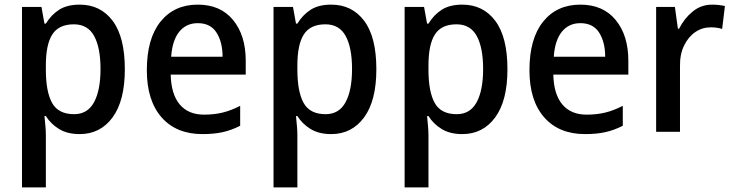

<svg xmlns="http://www.w3.org/2000/svg" viewBox="-20 -569 3163 829"><path d="M324 -549Q414 -549 466.5 -479Q519 -409 519 -270Q519 -134 466 -62Q413 10 324 10Q271 10 235 -12Q199 -34 178 -68H172Q174 -48 176 -25.5Q178 -3 178 15V240H75V-539H159L172 -467H178Q201 -505 235.5 -527Q270 -549 324 -549ZM299 -464Q234 -464 206 -420.5Q178 -377 178 -287V-268Q178 -173 205 -124.5Q232 -76 300 -76Q358 -76 386 -127.5Q414 -179 414 -271Q414 -363 386.5 -413.5Q359 -464 299 -464Z M834 -549Q932 -549 986.5 -482.5Q1041 -416 1041 -307V-247H717Q719 -162 756 -118Q793 -74 861 -74Q905 -74 941.5 -83Q978 -92 1017 -112V-26Q980 -7 942 1.5Q904 10 854 10Q741 10 677.5 -62.5Q614 -135 614 -266Q614 -402 673 -475.5Q732 -549 834 -549ZM834 -469Q784 -469 754 -432Q724 -395 719 -324H941Q941 -387 915 -428Q889 -469 834 -469Z M1410 -549Q1500 -549 1552.5 -479Q1605 -409 1605 -270Q1605 -134 1552 -62Q1499 10 1410 10Q1357 10 1321 -12Q1285 -34 1264 -68H1258Q1260 -48 1262 -25.5Q1264 -3 1264 15V240H1161V-539H1245L1258 -467H1264Q1287 -505 1321.5 -527Q1356 -549 1410 -549ZM1385 -464Q1320 -464 1292 -420.5Q1264 -377 1264 -287V-268Q1264 -173 1291 -124.5Q1318 -76 1386 -76Q1444 -76 1472 -127.5Q1500 -179 1500 -271Q1500 -363 1472.5 -413.5Q1445 -464 1385 -464Z M1976 -549Q2066 -549 2118.5 -479Q2171 -409 2171 -270Q2171 -134 2118 -62Q2065 10 1976 10Q1923 10 1887 -12Q1851 -34 1830 -68H1824Q1826 -48 1828 -25.5Q1830 -3 1830 15V240H1727V-539H1811L1824 -467H1830Q1853 -505 1887.5 -527Q1922 -549 1976 -549ZM1951 -464Q1886 -464 1858 -420.5Q1830 -377 1830 -287V-268Q1830 -173 1857 -124.5Q1884 -76 1952 -76Q2010 -76 2038 -127.5Q2066 -179 2066 -271Q2066 -363 2038.5 -413.5Q2011 -464 1951 -464Z M2486 -549Q2584 -549 2638.5 -482.5Q2693 -416 2693 -307V-247H2369Q2371 -162 2408 -118Q2445 -74 2513 -74Q2557 -74 2593.5 -83Q2630 -92 2669 -112V-26Q2632 -7 2594 1.5Q2556 10 2506 10Q2393 10 2329.5 -62.5Q2266 -135 2266 -266Q2266 -402 2325 -475.5Q2384 -549 2486 -549ZM2486 -469Q2436 -469 2406 -432Q2376 -395 2371 -324H2593Q2593 -387 2567 -428Q2541 -469 2486 -469Z M3055 -549Q3068 -549 3082.5 -547.5Q3097 -546 3110 -543L3098 -444Q3076 -451 3049 -451Q3012 -451 2982 -430.5Q2952 -410 2933.5 -372Q2915 -334 2916 -282V0H2813V-539H2894L2907 -445H2912Q2934 -489 2970.5 -519Q3007 -549 3055 -549Z"/></svg>

Font: Noto Sans Thai SemCond Med
Style: Regular
Weight: 500
Width: 4
Designer: Monotype Design Team
Foundry: Monotype Imaging Inc.
Version: Version 2.002; ttfautohint (v1.8.4.7-5d5b)